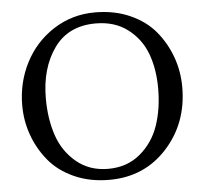

<svg xmlns="http://www.w3.org/2000/svg" viewBox="-56 -876 1019 955"><g transform="rotate(-5 453.0 -398.0)"><path d="M452 -816Q550 -816 628 -781Q706 -746 754 -687.5Q802 -629 827.5 -557.5Q853 -486 853 -408Q853 -228 740 -104Q627 20 452 20Q355 20 277 -15Q199 -50 151 -108.5Q103 -167 77.5 -238Q52 -309 52 -386Q52 -501 102.5 -599Q153 -697 245.5 -756.5Q338 -816 452 -816ZM451 -35Q545 -35 610.5 -89.5Q676 -144 704.5 -227Q733 -310 733 -412Q733 -509 704.5 -585.5Q676 -662 611 -711.5Q546 -761 451 -761Q314 -761 243 -661Q172 -561 172 -411Q172 -308 200 -225.5Q228 -143 293 -89Q358 -35 451 -35Z"/></g></svg>

Font: Adamina
Style: Regular
Weight: 400
Designer: Cyreal (www.cyreal.org)
Foundry: Cyreal
Version: Version 1.011